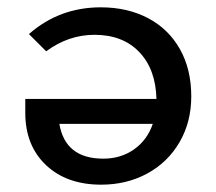

<svg xmlns="http://www.w3.org/2000/svg" viewBox="-20 -497 590 524"><path d="M502 -234Q502 -164 470 -109Q438 -54 382 -23.5Q326 7 256 7Q162 7 105.5 -46.5Q49 -100 49 -189V-227H407Q405 -308 360 -355Q315 -402 238 -402Q167 -402 106 -357L59 -404Q142 -477 255 -477Q328 -477 384 -447.5Q440 -418 471 -363Q502 -308 502 -234ZM397 -159H142Q158 -64 262 -64Q310 -64 346 -89.5Q382 -115 397 -159Z"/></svg>

Font: Ysabeau SC Semibold
Style: Regular
Weight: 600
Designer: Christian Thalmann (Catharsis Fonts)
Version: Version 0.003